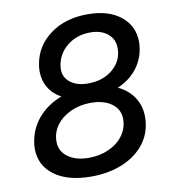

<svg xmlns="http://www.w3.org/2000/svg" viewBox="-81 -783 777 866"><g transform="rotate(-10 307.0 -350.0)"><path d="M38 -156Q38 -172 41 -188Q51 -249 92 -296Q133 -343 197 -367Q160 -387 140 -420.5Q120 -454 120 -496Q120 -512 123 -528Q137 -610 206 -661Q275 -712 377 -712Q473 -712 529 -667Q585 -622 585 -548Q585 -533 582 -516Q573 -464 540 -424Q507 -384 455 -362Q502 -340 527.5 -300.5Q553 -261 553 -211Q553 -194 550 -176Q541 -120 503 -77.5Q465 -35 404.5 -11.5Q344 12 268 12Q161 12 99.5 -33.5Q38 -79 38 -156ZM272 -73Q322 -73 364 -92Q406 -111 430 -144.5Q454 -178 454 -219Q454 -263 418 -289.5Q382 -316 322 -316Q272 -316 230.5 -297Q189 -278 164.5 -245Q140 -212 140 -170Q140 -126 176.5 -99.5Q213 -73 272 -73ZM216 -488Q216 -450 246.5 -427Q277 -404 327 -404Q395 -404 440 -442Q485 -480 485 -538Q485 -579 455 -604Q425 -629 375 -629Q313 -629 269 -593.5Q225 -558 217 -502Q216 -497 216 -488Z"/></g></svg>

Font: Oak Sans Medium
Style: Italic
Weight: 500
Italic angle: -9.49998°
Foundry: Erik Kennedy, Walven
Version: Version 1.000